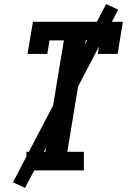

<svg xmlns="http://www.w3.org/2000/svg" viewBox="-20 -843 640 950"><path d="M111 0V-92H205L296 -643H225L214 -576H116L143 -735H588L562 -576H464L475 -643H404L313 -92H395V0ZM104 87 44 59 505 -823 565 -795Z"/></svg>

Font: Iosevka Etoile SmBdObl
Style: Regular
Weight: 600
Italic angle: -9°
Designer: Belleve Invis
Foundry: Belleve Invis
Version: Version 15.5.2; ttfautohint (v1.8.4)